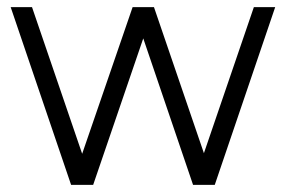

<svg xmlns="http://www.w3.org/2000/svg" viewBox="-20 -520 804 540"><path d="M694 -500H754L584 0H523ZM353 -500H413L242 0H181ZM10 -500H70L241 0H180ZM353 -500H413L584 0H523Z"/></svg>

Font: Oak Sans Light
Style: Regular
Weight: 400
Designer: Erik Kennedy, Walven
Foundry: Erik Kennedy, Walven
Version: Version 1.100;Glyphs 3.1.2 (3151)